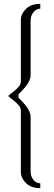

<svg xmlns="http://www.w3.org/2000/svg" viewBox="-20 -870 280 989"><path d="M24.9 -378.9Q28.3 -382.3 46.9 -396.2Q65.4 -410.2 76.4 -423.3Q87.4 -436.5 87.4 -450.2V-767.1Q87.4 -797.9 113.5 -824Q139.6 -850.1 187.5 -850.1V-825.2Q167 -825.2 152.3 -807.1Q137.7 -789.1 137.7 -764.2V-481Q137.7 -475.6 136.2 -469.7Q134.8 -463.9 132.8 -458.5Q130.9 -453.1 127.2 -446.8Q123.5 -440.4 120.6 -435.8Q117.7 -431.2 112.5 -424.8Q107.4 -418.5 104.2 -414.8Q101.1 -411.1 95.7 -405.5Q90.3 -399.9 88.1 -397.5Q85.9 -395 80.8 -390.1Q75.7 -385.3 75.2 -384.8V-366.2Q75.7 -365.7 80.8 -360.8Q85.9 -356 88.1 -353.5Q90.3 -351.1 95.7 -345.5Q101.1 -339.8 104.2 -336.2Q107.4 -332.5 112.5 -326.2Q117.7 -319.8 120.6 -315.2Q123.5 -310.5 127.2 -304.2Q130.9 -297.9 132.8 -292.5Q134.8 -287.1 136.2 -281.2Q137.7 -275.4 137.7 -270V12.7Q137.7 38.1 151.6 56.2Q165.5 74.2 187.5 74.2V99.1Q139.6 99.1 113.5 72.8Q87.4 46.4 87.4 15.6V-300.8Q87.4 -314.5 76.4 -327.6Q65.4 -340.8 46.9 -355Q28.3 -369.1 24.9 -372.6Z"/></svg>

Font: Reswysokr
Style: Regular
Weight: 500
Version: Version 0.984